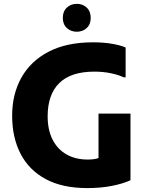

<svg xmlns="http://www.w3.org/2000/svg" viewBox="-20 -948 755 980"><path d="M42 -357.2Q42 -467.8 89.5 -552.3Q137 -636.9 228.8 -684.4Q320.5 -732 454.6 -732Q510 -732 553.8 -724.2Q597.5 -716.4 621.2 -705.6V-553.4H610.4Q587.6 -565.3 547.7 -573.8Q507.7 -582.4 461.6 -582.4Q341.9 -582.4 282.6 -524Q223.2 -465.7 223.2 -354.4Q223.2 -285.2 248.2 -235.7Q273.2 -186.2 319.3 -159.9Q365.3 -133.6 428.4 -133.6Q457.7 -133.6 478.7 -139.8Q499.7 -146 516 -161.4L482.8 -68.4V-368.2H646V-28Q606.7 -10 550.2 1Q493.6 12 425.6 12Q298 12 212.8 -34.1Q127.6 -80.3 84.8 -163.4Q42 -246.6 42 -357.2ZM371.8 -786Q342.1 -786 321.4 -804.9Q300.6 -823.9 300.6 -857Q300.6 -890.1 321.4 -909.3Q342.1 -928.4 371.8 -928.4Q402 -928.4 422.5 -909.3Q443 -890.3 443 -856.9Q443 -823.6 422.5 -804.8Q402 -786 371.8 -786Z"/></svg>

Font: Kufam
Style: Regular
Weight: 400
Designer: Wael Morcos, Artur Schmal
Foundry: Original Type
Version: Version 1.301; ttfautohint (v1.8.3)